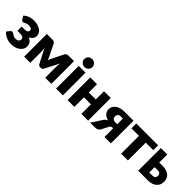

<svg xmlns="http://www.w3.org/2000/svg" viewBox="223 -1925 3106 3106"><g transform="rotate(45 1776.0 -372.0)"><path d="M24 -460Q54.5 -489.5 99 -508Q143.5 -526.5 206.5 -526.5Q255.5 -526.5 294 -515Q332.5 -503.5 359.2 -484Q386 -464.5 400.2 -438.8Q414.5 -413 414.5 -384.5Q414.5 -370 410.5 -354.8Q406.5 -339.5 397.2 -324.8Q388 -310 373 -297.2Q358 -284.5 336 -275Q355 -267 371 -255.5Q387 -244 398.5 -228.8Q410 -213.5 416.5 -194.5Q423 -175.5 423 -153Q423 -114 404.8 -84Q386.5 -54 356.8 -33.5Q327 -13 289 -2.5Q251 8 212 8Q192 8 166.8 4.2Q141.5 0.5 114.5 -9.2Q87.5 -19 60.5 -36.2Q33.5 -53.5 9.5 -81L54.5 -136.5Q64 -150 82.5 -150Q96.5 -150 107.2 -143Q118 -136 130.5 -127.8Q143 -119.5 159.5 -112.8Q176 -106 201.5 -106Q240 -106 257.8 -123.2Q275.5 -140.5 275.5 -166Q275.5 -191.5 256.2 -205.2Q237 -219 190 -219H131.5V-315.5H190Q231.5 -315.5 252.5 -329Q273.5 -342.5 273.5 -366Q273.5 -388.5 255 -400.5Q236.5 -412.5 202 -412.5Q178 -412.5 161.5 -407.5Q145 -402.5 133 -396.8Q121 -391 111.8 -386Q102.5 -381 93 -381Q82.5 -381 75 -385Q67.5 -389 59 -402Z M1126 -519V0H986V-245.5Q986 -264.5 988 -288.5Q990 -312.5 994 -334L867 -88Q853 -62.5 823.5 -62.5H807Q777.5 -62.5 763.5 -88L636 -335Q640 -313 642.2 -289Q644.5 -265 644.5 -245.5V0H504.5V-519H634.5Q650.5 -519 666.2 -512.2Q682 -505.5 693 -485.5L780.5 -308Q790.5 -290.5 799 -270.2Q807.5 -250 815 -229Q822.5 -250 831 -270.2Q839.5 -290.5 849.5 -308L937.5 -485.5Q948.5 -506 964.2 -512.5Q980 -519 996 -519Z M1389.5 -518.5V0H1234.5V-518.5ZM1405.5 -660.5Q1405.5 -642 1398 -625.8Q1390.5 -609.5 1377.5 -597.2Q1364.5 -585 1347.2 -577.8Q1330 -570.5 1310.5 -570.5Q1291.5 -570.5 1275 -577.8Q1258.5 -585 1245.8 -597.2Q1233 -609.5 1225.8 -625.8Q1218.5 -642 1218.5 -660.5Q1218.5 -679.5 1225.8 -696Q1233 -712.5 1245.8 -725Q1258.5 -737.5 1275 -744.5Q1291.5 -751.5 1310.5 -751.5Q1330 -751.5 1347.2 -744.5Q1364.5 -737.5 1377.5 -725Q1390.5 -712.5 1398 -696Q1405.5 -679.5 1405.5 -660.5Z M1968 -518.5V0H1813V-219H1653V0H1498V-518.5H1653V-330H1813V-518.5Z M2341.5 -291.5V-421.5H2291Q2272.5 -421.5 2260 -415.8Q2247.5 -410 2240 -400.8Q2232.5 -391.5 2229.5 -380Q2226.5 -368.5 2226.5 -357.5Q2226.5 -327 2244.5 -309.2Q2262.5 -291.5 2291 -291.5ZM2488.5 -518.5V0H2341.5V-199.5H2336Q2320 -199.5 2309.8 -196.5Q2299.5 -193.5 2292.8 -188Q2286 -182.5 2281.5 -175.2Q2277 -168 2272.5 -159.5L2216.5 -51Q2209 -38 2201 -28.5Q2193 -19 2182 -12.8Q2171 -6.5 2156.2 -3.2Q2141.5 0 2121 0H2014L2127 -173Q2139.5 -195 2156 -208.5Q2172.5 -222 2195 -230Q2160.5 -237.5 2136.8 -252Q2113 -266.5 2098.2 -285Q2083.5 -303.5 2077 -324Q2070.5 -344.5 2070.5 -363.5Q2070.5 -393.5 2082.8 -421.2Q2095 -449 2121.2 -470.8Q2147.5 -492.5 2188.2 -505.5Q2229 -518.5 2286.5 -518.5Z M3051 -407.5H2878.5V0H2723.5V-407.5H2551V-518.5H3051Z M3336.5 -107Q3367.5 -107 3383.5 -124.2Q3399.5 -141.5 3399.5 -169.5Q3399.5 -181 3395.8 -191.8Q3392 -202.5 3384.2 -210.8Q3376.5 -219 3364.5 -223.8Q3352.5 -228.5 3336.5 -228.5H3260.5V-107ZM3336 -335Q3390.5 -335 3428.8 -321.8Q3467 -308.5 3491 -285.8Q3515 -263 3526 -233Q3537 -203 3537 -170Q3537 -132.5 3523.5 -101.2Q3510 -70 3484.2 -47.5Q3458.5 -25 3421.2 -12.5Q3384 0 3337 0H3113.5V-518.5H3260.5V-335Z"/></g></svg>

Font: Lato ExtraBold
Style: Regular
Weight: 800
Designer: Lukasz Dziedzic with Adam Twardoch and Botio Nikoltchev
Foundry: tyPoland Lukasz Dziedzic
Version: Version 2.015; 2015-08-06; http://www.latofonts.com/